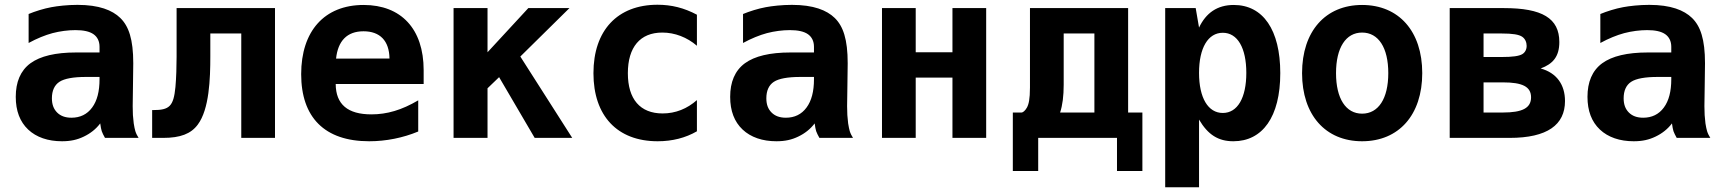

<svg xmlns="http://www.w3.org/2000/svg" viewBox="-20 -581 7265 809"><path d="M241.2 14.2C277.8 14.2 305.7 7.8 333 -5.4C360.8 -18.6 384.3 -37.1 402.3 -61C403.8 -47.9 406.7 -34.7 408.7 -28.3C411.1 -21.5 416.5 -9.8 422.4 0H564C559.1 -7.3 553.2 -18.6 550.3 -28.3C548.3 -34.7 545.4 -47.9 543.5 -61C542.5 -69.3 541 -83.5 540 -96.2C539.6 -105 539.1 -120.1 539.1 -133.8C539.1 -157.2 541.5 -278.3 541.5 -314.5C541.5 -415.5 522.5 -470.7 486.8 -505.4C453.1 -538.1 397.5 -560.5 306.6 -560.5C264.2 -560.5 223.1 -555.7 196.8 -550.8C164.6 -544.9 127.4 -533.2 100.6 -522V-399.9C135.3 -418.9 170.4 -433.1 201.2 -441.4C232.9 -449.7 267.1 -454.1 297.9 -454.1C331.5 -454.1 357.4 -448.7 374.5 -436.5C390.1 -425.3 399.4 -407.7 399.4 -383.8V-359.9H300.3C213.9 -359.9 149.9 -344.7 108.4 -314.5C65.9 -283.2 46.4 -234.9 46.4 -172.9C46.4 -113.8 64 -67.9 98.6 -35.2C133.3 -2.4 182.6 14.2 241.2 14.2ZM281.2 -85C254.9 -85 235.4 -92.3 220.7 -106.9C206.1 -121.6 198.7 -140.6 198.7 -167C198.7 -198.7 209.5 -222.7 230.5 -236.3C251.5 -250 289.1 -256.8 342.3 -256.8H399.4V-247.1C399.4 -195.8 389.2 -156.2 368.2 -127.9C347.2 -99.1 317.4 -85 281.2 -85Z M621.1 0H667.5C739.7 0 784.7 -17.1 813.5 -56.2C861.8 -121.1 866.2 -248.5 866.2 -343.8V-439.9H996.6V0H1138.7V-546.9H724.1V-341.8C724.1 -303.2 722.7 -252 719.2 -214.4C711.4 -132.8 693.4 -117.2 626 -117.2H621.1Z M1535.6 14.2C1606 14.2 1677.7 0 1742.2 -26.9V-158.2C1672.4 -117.2 1610.8 -99.1 1544.9 -99.1C1445.3 -99.1 1395 -141.1 1394.5 -227.1H1765.1V-285.2C1765.1 -459.5 1669.9 -560.1 1512.2 -560.1C1346.2 -560.1 1249 -449.2 1249 -268.6C1249 -86.9 1347.2 14.2 1535.6 14.2ZM1396 -334C1403.8 -408.2 1441.9 -449.2 1511.7 -449.2C1580.6 -449.2 1620.1 -409.7 1621.1 -334.5Z M1891.1 0H2034.2V-209L2083 -255.9L2232.9 0H2391.1L2172.4 -342.8L2379.4 -546.9H2206.1L2034.2 -360.8V-546.9H1891.1Z M2751 14.2C2813 14.2 2868.2 0 2916.5 -27.8V-159.2C2875.5 -123 2826.7 -103 2772 -103C2676.8 -103 2625.5 -163.6 2625.5 -272.5C2625.5 -382.3 2677.2 -443.8 2770.5 -443.8C2823.7 -443.8 2875 -423.8 2916.5 -388.2V-519C2862.3 -547.9 2809.1 -561 2750.5 -561C2582 -561 2480.5 -453.1 2480.5 -272.5C2480.5 -93.3 2580.6 14.2 2751 14.2Z M3251.5 14.2C3288.1 14.2 3315.9 7.8 3343.3 -5.4C3371.1 -18.6 3394.5 -37.1 3412.6 -61C3414.1 -47.9 3417 -34.7 3418.9 -28.3C3421.4 -21.5 3426.8 -9.8 3432.6 0H3574.2C3569.3 -7.3 3563.5 -18.6 3560.5 -28.3C3558.6 -34.7 3555.7 -47.9 3553.7 -61C3552.7 -69.3 3551.3 -83.5 3550.3 -96.2C3549.8 -105 3549.3 -120.1 3549.3 -133.8C3549.3 -157.2 3551.8 -278.3 3551.8 -314.5C3551.8 -415.5 3532.7 -470.7 3497.1 -505.4C3463.4 -538.1 3407.7 -560.5 3316.9 -560.5C3274.4 -560.5 3233.4 -555.7 3207 -550.8C3174.8 -544.9 3137.7 -533.2 3110.8 -522V-399.9C3145.5 -418.9 3180.7 -433.1 3211.4 -441.4C3243.2 -449.7 3277.3 -454.1 3308.1 -454.1C3341.8 -454.1 3367.7 -448.7 3384.8 -436.5C3400.4 -425.3 3409.7 -407.7 3409.7 -383.8V-359.9H3310.5C3224.1 -359.9 3160.2 -344.7 3118.7 -314.5C3076.2 -283.2 3056.6 -234.9 3056.6 -172.9C3056.6 -113.8 3074.2 -67.9 3108.9 -35.2C3143.6 -2.4 3192.9 14.2 3251.5 14.2ZM3291.5 -85C3265.1 -85 3245.6 -92.3 3231 -106.9C3216.3 -121.6 3209 -140.6 3209 -167C3209 -198.7 3219.7 -222.7 3240.7 -236.3C3261.7 -250 3299.3 -256.8 3352.5 -256.8H3409.7V-247.1C3409.7 -195.8 3399.4 -156.2 3378.4 -127.9C3357.4 -99.1 3327.6 -85 3291.5 -85Z M3696.3 0H3838.4V-253.9H3993.2V0H4135.3V-546.9H3993.2V-360.8H3838.4V-546.9H3696.3Z M4247.6 139.6H4354.5V0H4686.5V139.6H4793.5V-106.9H4733.4V-546.9H4319.8V-212.4C4319.8 -163.1 4314.5 -141.6 4307.1 -127.9C4299.3 -113.8 4289.6 -106.9 4284.7 -106.9H4247.6ZM4446.8 -106.9C4457 -137.7 4461.9 -176.8 4461.9 -224.1V-439.9H4591.3V-106.9Z M4889.6 208H5032.2V-77.1C5069.8 -13.2 5113.3 14.2 5176.8 14.2C5299.3 14.2 5374.5 -87.9 5374.5 -272.9C5374.5 -455.1 5301.8 -560.1 5178.7 -560.1C5108.9 -560.1 5061.5 -526.4 5032.2 -464.8L5018.1 -546.9H4889.6ZM5132.3 -105C5070.3 -105 5032.2 -168.5 5032.2 -273.9C5032.2 -379.4 5070.3 -442.9 5132.3 -442.9C5194.3 -442.9 5231.4 -379.4 5231.4 -273.9C5231.4 -168.5 5194.3 -105 5132.3 -105Z M5719.2 14.2C5874 14.2 5972.7 -96.7 5972.7 -272.9C5972.7 -449.2 5874 -560.1 5719.2 -560.1C5564.9 -560.1 5466.3 -449.2 5466.3 -272.9C5466.3 -96.7 5564.9 14.2 5719.2 14.2ZM5719.2 -102.1C5650.9 -102.1 5609.4 -165.5 5609.4 -272.9C5609.4 -380.4 5650.9 -443.8 5719.2 -443.8C5788.1 -443.8 5829.6 -380.4 5829.6 -272.9C5829.6 -165.5 5788.1 -102.1 5719.2 -102.1Z M6088.4 0H6340.8C6500 0 6574.2 -55.2 6574.2 -155.3C6574.2 -224.1 6539.1 -273.9 6471.7 -292.5C6522.9 -311.5 6550.3 -342.3 6550.3 -403.8C6550.3 -504.4 6477.5 -546.9 6316.9 -546.9H6088.4ZM6231 -340.8V-439.9H6307.1C6353.5 -439.9 6379.9 -435.5 6393.6 -426.3C6406.7 -417.5 6412.6 -402.3 6412.6 -387.7C6412.6 -371.1 6404.8 -358.9 6393.6 -352.5C6379.9 -344.7 6353.5 -340.8 6307.1 -340.8ZM6231 -106.9V-233.9H6312.5C6394 -233.9 6431.2 -216.3 6431.2 -170.9C6431.2 -125.5 6394 -106.9 6312.5 -106.9Z M6863.8 14.2C6900.4 14.2 6928.2 7.8 6955.6 -5.4C6983.4 -18.6 7006.8 -37.1 7024.9 -61C7026.4 -47.9 7029.3 -34.7 7031.2 -28.3C7033.7 -21.5 7039.1 -9.8 7044.9 0H7186.5C7181.6 -7.3 7175.8 -18.6 7172.9 -28.3C7170.9 -34.7 7168 -47.9 7166 -61C7165 -69.3 7163.6 -83.5 7162.6 -96.2C7162.1 -105 7161.6 -120.1 7161.6 -133.8C7161.6 -157.2 7164.1 -278.3 7164.1 -314.5C7164.1 -415.5 7145 -470.7 7109.4 -505.4C7075.7 -538.1 7020 -560.5 6929.2 -560.5C6886.7 -560.5 6845.7 -555.7 6819.3 -550.8C6787.1 -544.9 6750 -533.2 6723.1 -522V-399.9C6757.8 -418.9 6793 -433.1 6823.7 -441.4C6855.5 -449.7 6889.6 -454.1 6920.4 -454.1C6954.1 -454.1 6980 -448.7 6997.1 -436.5C7012.7 -425.3 7022 -407.7 7022 -383.8V-359.9H6922.9C6836.4 -359.9 6772.5 -344.7 6731 -314.5C6688.5 -283.2 6668.9 -234.9 6668.9 -172.9C6668.9 -113.8 6686.5 -67.9 6721.2 -35.2C6755.9 -2.4 6805.2 14.2 6863.8 14.2ZM6903.8 -85C6877.4 -85 6857.9 -92.3 6843.3 -106.9C6828.6 -121.6 6821.3 -140.6 6821.3 -167C6821.3 -198.7 6832 -222.7 6853 -236.3C6874 -250 6911.6 -256.8 6964.8 -256.8H7022V-247.1C7022 -195.8 7011.7 -156.2 6990.7 -127.9C6969.7 -99.1 6939.9 -85 6903.8 -85Z"/></svg>

Font: Hack
Style: Bold
Weight: 700
Monospace: yes
Designer: Christopher Simpkins
Foundry: Christopher Simpkins
Version: Version 2.010